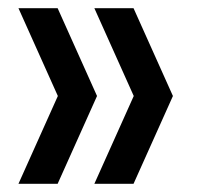

<svg xmlns="http://www.w3.org/2000/svg" viewBox="-20 -516 487 468"><path d="M25 -68 121 -282 25 -496H120.5L216.5 -282L120.5 -68ZM210 -68 306 -282 210 -496H305.5L401.5 -282L305.5 -68Z"/></svg>

Font: Encode Sans Cnd Md
Style: Regular
Weight: 500
Width: 3
Designer: Multiple Designers
Foundry: Impallari Type
Version: Version 3.002; ttfautohint (v1.8.3) -l 8 -r 50 -G 200 -x 14 